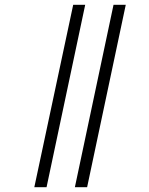

<svg xmlns="http://www.w3.org/2000/svg" viewBox="-20 -780 620 800"><path d="M292 0 453 -760H504L343 0ZM123 0 285 -760H335L174 0Z"/></svg>

Font: Noto Serif SemiCondensed Light
Style: Italic
Weight: 300
Width: 4
Italic angle: -12°
Designer: Monotype Design Team
Foundry: Monotype Imaging Inc.
Version: Version 2.013; ttfautohint (v1.8.4.7-5d5b)